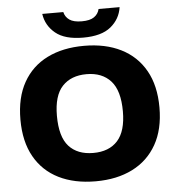

<svg xmlns="http://www.w3.org/2000/svg" viewBox="-62 -1005 988 1073"><g transform="rotate(-5 432.0 -469.0)"><path d="M432 10Q312.5 10 225 -33.5Q137.5 -77 89.8 -161.8Q42 -246.5 42 -370Q42 -493.5 89.8 -578.2Q137.5 -663 225 -706.5Q312.5 -750 432 -750Q551.5 -750 639 -706Q726.5 -662 774.2 -577.5Q822 -493 822 -370Q822 -247.5 774 -162.8Q726 -78 638.5 -34Q551 10 432 10ZM432 -149Q520.5 -149 568.5 -202Q616.5 -255 616.5 -366.5Q616.5 -483 567.8 -537Q519 -591 432 -591Q345 -591 296 -538.8Q247 -486.5 247 -373.5Q247 -255.5 295.2 -202.2Q343.5 -149 432 -149ZM432 -796Q329 -796 276.8 -839Q224.5 -882 215 -948H333Q339.5 -920 362.8 -903.8Q386 -887.5 432 -887.5Q478 -887.5 501.2 -903.8Q524.5 -920 531 -948H649Q639.5 -882 587.2 -839Q535 -796 432 -796Z"/></g></svg>

Font: Encode Sans SmExp XBd
Style: Regular
Weight: 800
Width: 6
Designer: Multiple Designers
Foundry: Impallari Type
Version: Version 3.002; ttfautohint (v1.8.3) -l 8 -r 50 -G 200 -x 14 